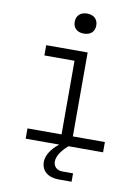

<svg xmlns="http://www.w3.org/2000/svg" viewBox="-103 -838 805 1104"><g transform="rotate(10 300.0 -286.0)"><path d="M315 -653C354 -653 378 -675 378 -711C378 -747 354 -770 315 -770C276 -770 252 -747 252 -711C252 -675 276 -653 315 -653ZM91 0H287C240 37 217 77 217 113C217 165 256 198 319 198H394V149H332C299 149 279 129 279 99C279 71 300 36 341 0H543V-60H356V-550H114V-490H290V-60H91Z"/></g></svg>

Font: JetBrains Mono ExtraLight
Style: Regular
Weight: 240
Monospace: yes
Designer: Philipp Nurullin, Konstantin Bulenkov
Foundry: JetBrains
Version: Version 2.305